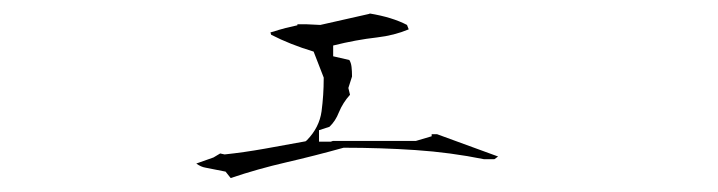

<svg xmlns="http://www.w3.org/2000/svg" viewBox="-20 -312 1040 278"><path d="M478.5 -98.1Q531.2 -98.1 581.8 -94.7Q632.3 -91.3 680.7 -81.5H695.8L701.2 -85.4L612.8 -117.7H605V-114.7L582 -107.9H461.9L459 -106.9H441.9V-123.5L457 -128.4Q465.8 -136.7 470.7 -149.4Q476.6 -163.6 486.8 -174.8L484.4 -184.6L489.7 -201.2Q489.7 -209 489 -215.1Q488.3 -221.2 485.8 -225.1L462.4 -230.5V-246.1Q495.6 -254.4 525.9 -257.8Q550.8 -260.7 571.8 -269.5L569.3 -275.9Q547.9 -287.1 515.1 -292.5V-292L443.8 -275.9L422.9 -276.9H410.6V-275.4Q390.6 -271 383.3 -268.6Q376 -266.1 371.6 -265.1L372.6 -261.7Q399.9 -247.6 434.1 -237.3L448.7 -199.7V-198.2Q448.7 -174.3 445.6 -150.9Q442.4 -127.4 424.3 -108.9L422.4 -107.4L363.3 -96.7Q333 -91.3 305.2 -88.4L298.8 -89.8L289.1 -84L264.2 -75.2Q271 -70.3 277.3 -69.3L306.6 -63.5L314 -54.2Q353 -67.4 394.3 -76.9Q435.5 -86.4 477.5 -98.1Z"/></svg>

Font: Bakudai
Style: ExtraLight
Weight: 200
Version: Version 1.48